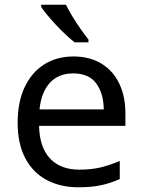

<svg xmlns="http://www.w3.org/2000/svg" viewBox="-20 -786 604 816"><path d="M292 -546Q361 -546 410.5 -516Q460 -486 486.5 -431.5Q513 -377 513 -304V-251H146Q148 -160 192.5 -112.5Q237 -65 317 -65Q368 -65 407.5 -74.5Q447 -84 489 -102V-25Q448 -7 408 1.5Q368 10 313 10Q237 10 178.5 -21Q120 -52 87.5 -113.5Q55 -175 55 -264Q55 -352 84.5 -415Q114 -478 167.5 -512Q221 -546 292 -546ZM291 -474Q228 -474 191.5 -433.5Q155 -393 148 -321H421Q420 -389 389 -431.5Q358 -474 291 -474ZM260 -766Q271 -744 287.5 -716.5Q304 -689 322.5 -663Q341 -637 356 -618V-606H297Q274 -624 245 -652.5Q216 -681 191.5 -709.5Q167 -738 155 -756V-766Z"/></svg>

Font: Noto Sans Nabataean
Style: Regular
Weight: 400
Designer: Monotype Design Team
Foundry: Monotype Imaging Inc.
Version: Version 2.001; ttfautohint (v1.8.4.7-5d5b)